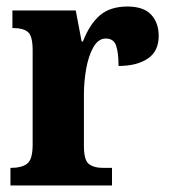

<svg xmlns="http://www.w3.org/2000/svg" viewBox="-20 -568 519 588"><path d="M12 0V-54H16Q46 -54 63 -66.5Q80 -79 80 -126V-414Q80 -458 65.5 -470Q51 -482 22 -482H18V-536H212L230 -441H234Q255 -495 286.5 -521.5Q318 -548 370 -548Q420 -548 443 -523Q466 -498 466 -458Q466 -411 432.5 -388.5Q399 -366 343 -366Q343 -407 335.5 -428.5Q328 -450 304 -450Q281 -450 266 -423.5Q251 -397 244 -357.5Q237 -318 237 -279V-121Q237 -77 252.5 -65.5Q268 -54 293 -54H323V0Z"/></svg>

Font: Noto Serif Thai Condensed ExtraBold
Style: Regular
Weight: 800
Width: 3
Designer: Monotype Design Team
Foundry: Monotype Imaging Inc.
Version: Version 2.002; ttfautohint (v1.8.4.7-5d5b)